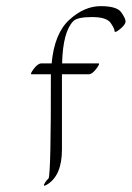

<svg xmlns="http://www.w3.org/2000/svg" viewBox="-20 -574 425 619"><path d="M297.4 -369.6Q303.7 -369.6 290.3 -352.1Q276.9 -334.5 266.1 -334.5H179.7V-91.8Q179.7 -7.3 130.9 21.5Q115.7 30.3 125 15.1Q128.9 8.3 136.7 1Q144.5 -19 144 -334.5H82Q75.7 -334.5 88.9 -352.1Q102.1 -369.6 113.3 -369.6H146.5Q155.3 -466.3 203.6 -510.3Q252 -554.2 304.4 -554.2Q356.9 -554.2 370.8 -534.4Q384.8 -514.6 384.8 -504.9Q384.8 -495.1 368.4 -481.4Q352.1 -467.8 349.6 -472.2Q349.6 -481.9 336.4 -500.5Q323.2 -519 276.4 -519Q229.5 -519 216.3 -505.9Q182.6 -471.2 180.2 -369.6Z"/></svg>

Font: ML-NILA03_NewLipi
Style: Regular
Weight: 400
Designer: CLT@C-DIT
Version: Version ML-NILA03_NewLipi 2.